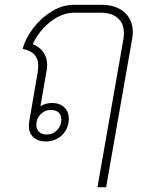

<svg xmlns="http://www.w3.org/2000/svg" viewBox="-20 -578 632 798"><path d="M532 -444Q532 -430 529 -415L421 200H385L493 -416Q495 -425 495 -440Q495 -480 470 -502.5Q445 -525 401 -525H287Q239 -525 191.5 -489Q144 -453 116 -395Q176 -369 176 -307Q176 -294 173 -280L148 -136Q168 -150 196 -150Q228 -150 247 -132Q266 -114 266 -85Q266 -44 238.5 -17Q211 10 170 10Q138 10 119 -7.5Q100 -25 100 -54Q100 -65 101 -70L137 -280Q139 -298 139 -304Q139 -333 123.5 -350.5Q108 -368 74 -375Q86 -419 118.5 -461.5Q151 -504 195.5 -531Q240 -558 287 -558H402Q462 -558 497 -527Q532 -496 532 -444ZM131 -59Q131 -40 142.5 -29.5Q154 -19 174 -19Q200 -19 217.5 -37Q235 -55 235 -81Q235 -100 223.5 -110.5Q212 -121 192 -121Q166 -121 148.5 -103Q131 -85 131 -59Z"/></svg>

Font: Bai Jamjuree ExtraLight
Style: Italic
Weight: 275
Italic angle: -10°
Version: Version 1.000; ttfautohint (v1.6)